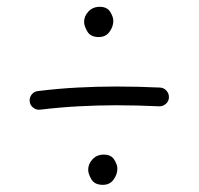

<svg xmlns="http://www.w3.org/2000/svg" viewBox="-20 -610 574 555"><path d="M65.9 -316.4Q64.5 -327.6 71.5 -336.7Q78.6 -345.7 89.4 -346.7Q147.9 -354 204.1 -356.9Q260.3 -359.9 316.4 -359.9Q378.9 -359.9 442.4 -356.9Q453.6 -356.4 461.2 -347.9Q468.8 -339.4 468.3 -328.1Q467.8 -316.9 459.2 -309.6Q450.7 -302.2 439.5 -302.7Q377.4 -305.7 316.4 -305.7Q261.7 -305.7 207.3 -302.7Q152.8 -299.8 96.2 -293Q85.4 -291.5 76.2 -298.6Q66.9 -305.7 65.9 -316.4ZM223.1 -546.4Q223.1 -563.5 235.8 -576.9Q248.5 -590.3 268.1 -590.3Q289.6 -590.3 298.6 -575.7Q307.6 -561 307.6 -549.8Q307.6 -533.2 296.6 -518.1Q285.6 -502.9 265.6 -502.9Q241.7 -502.9 232.4 -519Q223.1 -535.2 223.1 -546.4ZM234.9 -119.1Q234.9 -136.2 247.6 -149.7Q260.3 -163.1 279.8 -163.1Q301.3 -163.1 310.3 -148.4Q319.3 -133.8 319.3 -122.6Q319.3 -106 308.3 -90.8Q297.4 -75.7 277.3 -75.7Q253.4 -75.7 244.1 -91.8Q234.9 -107.9 234.9 -119.1Z"/></svg>

Font: Mikhak-DS1-FD Light
Style: Regular
Weight: 300
Designer: Amin Abedi
Version: Version 3.2